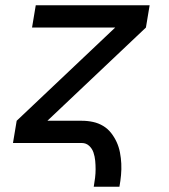

<svg xmlns="http://www.w3.org/2000/svg" viewBox="-20 -540 640 725"><path d="M334 165Q337 148 339 131.5Q341 115 341 99Q341 83 339.5 67Q338 51 333 36Q328 21 316.5 10.5Q305 0 289 0H29L43 -84L415 -436H101L115 -520H545L531 -436L159 -84H289Q311 -84 331.5 -79.5Q352 -75 369.5 -64.5Q387 -54 399.5 -38Q412 -22 420.5 -3.5Q429 15 433 36Q437 57 438 78Q439 99 437 121Q435 143 431 165Z"/></svg>

Font: Iosevka Custom Medium Oblique
Style: Regular
Weight: 500
Italic angle: -9°
Designer: Belleve Invis
Foundry: Belleve Invis
Version: Version 27.0.1